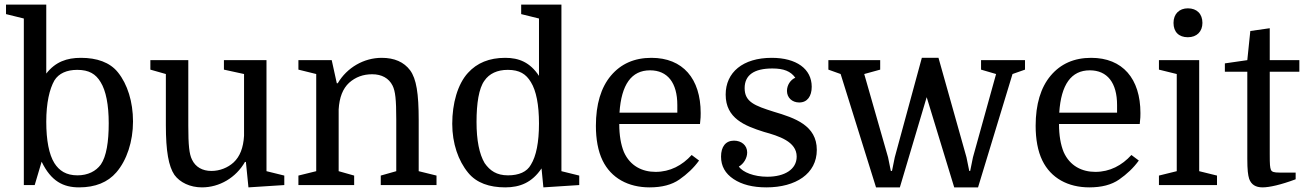

<svg xmlns="http://www.w3.org/2000/svg" viewBox="-20 -800 5647 830"><path d="M555 -275C555 -360 531 -436 490 -487C455 -531 398 -550 330 -550C269 -550 220 -533 180 -482V-780H6V-739L83 -720V0H130L160 -101C201 -16 254 10 322 10C392 10 446 -12 483 -55C528 -107 555 -188 555 -275ZM180 -274C180 -355 194 -415 215 -452C234 -483 269 -498 314 -498C365 -498 394 -480 415 -445C438 -408 450 -347 450 -267C450 -187 440 -124 416 -89C395 -60 360 -42 315 -42C266 -42 236 -62 215 -95C192 -132 180 -193 180 -274Z M630 -540V-499L697 -480V-259C697 -146 709 -81 734 -44C758 -11 802 10 853 10C929 10 1000 -32 1039 -100H1043L1054 10L1209 0V-41L1132 -60V-540H948V-499L1035 -480V-213C1032 -161 1017 -123 990 -98C965 -75 930 -61 894 -61C855 -61 825 -78 810 -110C798 -134 794 -172 794 -257V-540Z M1270 -41V0H1511V-41L1444 -60V-327C1447 -379 1462 -417 1489 -442C1517 -467 1550 -479 1589 -479C1630 -479 1661 -462 1677 -430C1689 -406 1693 -370 1693 -283V-60L1626 -41V0H1867V-41L1790 -60V-281C1790 -396 1780 -459 1753 -496C1726 -532 1685 -550 1630 -550C1553 -550 1480 -508 1440 -440H1436L1414 -540H1270V-499L1347 -480V-60Z M1935 -265C1935 -180 1961 -105 2004 -53C2040 -9 2096 10 2164 10C2228 10 2280 -11 2321 -72L2329 10L2484 0V-41L2407 -60V-780H2233V-739L2310 -720V-472C2271 -531 2223 -550 2164 -550C2095 -550 2042 -528 2003 -485C1958 -436 1935 -352 1935 -265ZM2310 -266C2310 -185 2298 -125 2275 -88C2258 -57 2223 -42 2176 -42C2127 -42 2098 -62 2075 -95C2052 -134 2040 -193 2040 -273C2040 -353 2050 -418 2074 -451C2095 -482 2130 -498 2175 -498C2226 -498 2254 -480 2275 -445C2298 -408 2310 -347 2310 -266Z M3006 -264C3009 -291 3009 -298 3009 -311C3009 -460 2932 -550 2796 -550C2722 -550 2664 -524 2621 -473C2578 -422 2556 -349 2556 -256C2556 -199 2565 -147 2585 -106C2622 -30 2696 10 2788 10C2841 10 2884 -1 2917 -24C2950 -47 2979 -74 3002 -106L2970 -130C2929 -85 2877 -57 2814 -57C2757 -57 2704 -82 2677 -143C2664 -175 2657 -215 2657 -264ZM2790 -496C2866 -496 2908 -442 2908 -346V-313H2658C2666 -435 2710 -496 2790 -496Z M3297 -36C3240 -36 3191 -55 3174 -80C3194 -91 3210 -116 3210 -141C3210 -172 3185 -192 3153 -192C3117 -192 3097 -166 3097 -123C3097 -82 3115 -50 3151 -26C3187 -2 3234 10 3293 10C3420 10 3511 -49 3511 -152C3511 -258 3416 -290 3325 -317C3243 -343 3199 -359 3199 -419C3199 -475 3239 -504 3319 -504C3368 -504 3398 -492 3418 -464C3397 -455 3382 -432 3382 -407C3382 -378 3404 -357 3435 -357C3470 -357 3489 -384 3489 -425C3489 -502 3423 -550 3316 -550C3191 -550 3117 -487 3117 -391C3117 -288 3200 -256 3282 -230C3347 -212 3424 -188 3424 -123C3424 -68 3372 -36 3297 -36Z M3785 -499V-540H3561V-499L3614 -480L3767 10H3870L3986 -380L4105 10H4208L4357 -480L4411 -499V-540H4221V-499L4286 -480L4186 -120L4174 -61H4170L4158 -120L4037 -550H3965L3848 -120L3836 -61H3831L3819 -120L3716 -480Z M4907 -264C4910 -291 4910 -298 4910 -311C4910 -460 4833 -550 4697 -550C4623 -550 4565 -524 4522 -473C4479 -422 4457 -349 4457 -256C4457 -199 4466 -147 4486 -106C4523 -30 4597 10 4689 10C4742 10 4785 -1 4818 -24C4851 -47 4880 -74 4903 -106L4871 -130C4830 -85 4778 -57 4715 -57C4658 -57 4605 -82 4578 -143C4565 -175 4558 -215 4558 -264ZM4691 -496C4767 -496 4809 -442 4809 -346V-313H4559C4567 -435 4611 -496 4691 -496Z M5053 -701C5053 -662 5076 -639 5115 -639C5154 -639 5178 -664 5178 -701C5178 -740 5154 -764 5115 -764C5078 -764 5053 -740 5053 -701ZM5067 -60 4990 -41V0H5241V-41L5164 -60V-540H4990V-499L5067 -480Z M5372 -490V-114C5372 -65 5375 -43 5380 -27C5389 -2 5408 10 5438 10C5467 10 5517 -1 5581 -25V-54H5511C5487 -54 5478 -57 5474 -66C5470 -77 5469 -88 5469 -133V-490H5597V-540H5469V-678L5385 -666L5372 -540L5275 -526V-490Z"/></svg>

Font: Domine
Style: Regular
Weight: 400
Designer: Pablo Impallari, Rodrigo Fuenzalida, Brenda Gallo
Foundry: Pablo Impallari, Rodrigo Fuenzalida, Brenda Gallo
Version: Version 2.000